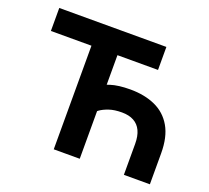

<svg xmlns="http://www.w3.org/2000/svg" viewBox="-123 -877 1122 1030"><g transform="rotate(20 438.0 -361.5)"><path d="M556.1 -442.4Q638.1 -442.4 699.2 -414.7Q760.4 -387 794.3 -328.3Q828.2 -269.6 828.2 -176.9V0H679.8V-176.9Q679.8 -221.5 665.8 -251.2Q651.8 -281 624.3 -296Q596.8 -311.1 556.1 -311.1Q513 -311.1 482.9 -300.7Q452.7 -290.3 434.2 -277Q415.7 -263.6 407.1 -253.2Q398.5 -242.8 398.5 -242.8L326.9 -348.1Q326.9 -348.1 337.5 -362.4Q348 -376.7 373.6 -395.3Q399.1 -413.9 443.7 -428.1Q488.2 -442.4 556.1 -442.4ZM427.8 -591.4V0H279.4V-591.4H47.9V-722.7H659.4V-591.4Z"/></g></svg>

Font: Giphurs SC
Style: Regular
Weight: 400
Version: Version 0.920